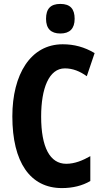

<svg xmlns="http://www.w3.org/2000/svg" viewBox="-20 -950 527 980"><path d="M288 -930C238 -930 215 -905 215 -854C215 -804 240 -779 288 -779C336 -779 361 -804 361 -854C361 -904 339 -930 288 -930ZM311 -601C352 -601 388 -586 423 -561L463 -679C411 -710 358 -724 300 -724C136 -724 43 -570 43 -356C43 -122 134 10 296 10C351 10 400 -2 441 -26V-153C402 -131 362 -114 318 -114C235 -114 190 -198 190 -355C190 -499 230 -601 311 -601Z"/></svg>

Font: Noto Sans Oriya ExtCond Bold
Style: Bold
Weight: 700
Width: 2
Designer: Amélie Bonet and Sol Matas
Foundry: Google LLC
Version: Version 2.006